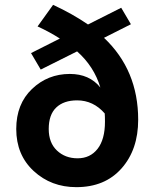

<svg xmlns="http://www.w3.org/2000/svg" viewBox="-20 -760 640 792"><path d="M295 12Q191 12 119 -54.5Q47 -121 47 -228Q47 -331 112 -393Q177 -455 268 -455Q349 -455 394 -399Q368 -486 298 -548L148 -473L108 -541L227 -601Q185 -628 135 -651L199 -740Q279 -703 343 -659L480 -728L520 -660L409 -604Q550 -471 550 -266Q550 -143 481.5 -65.5Q413 12 295 12ZM300 -107Q352 -107 382.5 -146Q413 -185 413 -258Q413 -281 412 -292Q365 -346 298 -346Q243 -346 212 -316.5Q181 -287 181 -228Q181 -171 215 -139Q249 -107 300 -107Z"/></svg>

Font: TypoPRO Source Code Pro
Style: Bold
Weight: 700
Monospace: yes
Designer: Paul D. Hunt, Teo Tuominen
Foundry: Adobe Systems Incorporated
Version: Version 2.010;PS 1.0;hotconv 1.0.84;makeotf.lib2.5.63406